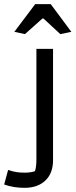

<svg xmlns="http://www.w3.org/2000/svg" viewBox="-54 -705 363 923"><path d="M15 -552 115 -685H190L289 -552L236 -541L155 -616H150L66 -541ZM-34 182 -15 112Q9 120 26 122.5Q43 125 65 125Q92 125 114 118Q121 98 121 61V-470H201V65Q201 128 164 163Q127 198 64 198Q11 198 -34 182Z"/></svg>

Font: Athiti Medium
Style: Regular
Weight: 500
Designer: CadsonDemak Team
Foundry: CadsonDemak
Version: Version 1.033